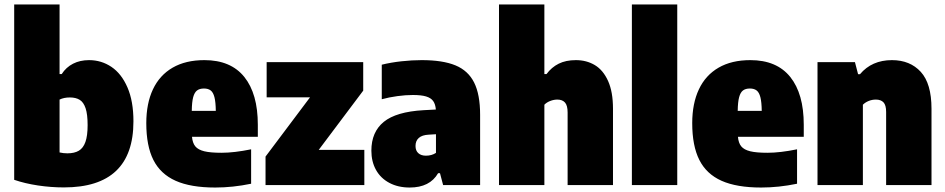

<svg xmlns="http://www.w3.org/2000/svg" viewBox="-20 -828 4228 859"><path d="M43.5 -23.5V-808H246.5V-496.5H256Q275.5 -527 306.8 -543Q338 -559 378.5 -559Q433.5 -559 478.5 -528.8Q523.5 -498.5 550.2 -437Q577 -375.5 577 -285Q577 10.5 266 10.5Q208.5 10.5 150 1.8Q91.5 -7 43.5 -23.5ZM372 -268Q372 -316.5 363 -343.5Q354 -370.5 336.8 -381.2Q319.5 -392 292.5 -392Q266 -392 246.5 -382.5V-146Q263.5 -142 281.5 -142Q313 -142 332.8 -153.8Q352.5 -165.5 362.2 -193Q372 -220.5 372 -268Z M1133.5 -216H839Q841.5 -188 854 -173Q866.5 -158 894 -151.2Q921.5 -144.5 971 -144.5Q1027.5 -144.5 1103.5 -160V-6Q1021.5 11 943 11Q833.5 11 765.8 -19.2Q698 -49.5 666.2 -112.5Q634.5 -175.5 634.5 -277Q634.5 -365 664.2 -428.2Q694 -491.5 752.2 -525.2Q810.5 -559 894.5 -559Q1012.5 -559 1073 -483.8Q1133.5 -408.5 1133.5 -270ZM838 -332H945.5Q945 -371 939.5 -392.8Q934 -414.5 922.8 -423.2Q911.5 -432 892.5 -432Q873 -432 861.5 -423.2Q850 -414.5 844.2 -393Q838.5 -371.5 838 -332Z M1406 -157.5H1610V0H1168V-127.5L1367 -392.5H1173V-550H1605V-422.5Z M2128 -314V0H1962.5L1948.5 -53H1940Q1903 11 1813 11Q1761 11 1722 -9.8Q1683 -30.5 1662.2 -67.8Q1641.5 -105 1641.5 -154Q1641.5 -237.5 1697 -282.8Q1752.5 -328 1874.5 -335L1930 -338Q1928 -362 1918 -376Q1908 -390 1886.2 -396.5Q1864.5 -403 1827 -403Q1795 -403 1758 -398Q1721 -393 1688 -384V-538.5Q1728 -548.5 1775.8 -553.8Q1823.5 -559 1867 -559Q1961 -559 2017.8 -535.5Q2074.5 -512 2101.2 -458.8Q2128 -405.5 2128 -314ZM1930.5 -144V-227.5L1898 -225.5Q1868.5 -224 1853.8 -211Q1839 -198 1839 -175Q1839 -154 1851.5 -142.8Q1864 -131.5 1885.5 -131.5Q1911.5 -131.5 1930.5 -144Z M2212.5 -808H2415.5V-496.5H2425Q2447.5 -527 2479.5 -543Q2511.5 -559 2556.5 -559Q2604 -559 2641.2 -536.8Q2678.5 -514.5 2700.5 -465.8Q2722.5 -417 2722.5 -341.5V0H2519.5V-324.5Q2519.5 -356 2507.8 -369.2Q2496 -382.5 2473.5 -382.5Q2457.5 -382.5 2441.5 -376.2Q2425.5 -370 2415.5 -359.5V0H2212.5Z M2807 0V-808H3010V0Z M3576 -216H3281.5Q3284 -188 3296.5 -173Q3309 -158 3336.5 -151.2Q3364 -144.5 3413.5 -144.5Q3470 -144.5 3546 -160V-6Q3464 11 3385.5 11Q3276 11 3208.2 -19.2Q3140.5 -49.5 3108.8 -112.5Q3077 -175.5 3077 -277Q3077 -365 3106.8 -428.2Q3136.5 -491.5 3194.8 -525.2Q3253 -559 3337 -559Q3455 -559 3515.5 -483.8Q3576 -408.5 3576 -270ZM3280.5 -332H3388Q3387.5 -371 3382 -392.8Q3376.5 -414.5 3365.2 -423.2Q3354 -432 3335 -432Q3315.5 -432 3304 -423.2Q3292.5 -414.5 3286.8 -393Q3281 -371.5 3280.5 -332Z M3637.5 -550H3805L3819 -496H3827.5Q3880.5 -559 3970.5 -559Q4051.5 -559 4099.5 -506.5Q4147.5 -454 4147.5 -341.5V0H3944.5V-327Q3944.5 -357.5 3932.8 -370Q3921 -382.5 3898.5 -382.5Q3881.5 -382.5 3866.2 -376.2Q3851 -370 3840.5 -359.5V0H3637.5Z"/></svg>

Font: Encode Sans Semi Condensed Black
Style: Regular
Weight: 900
Width: 4
Designer: Multiple Designers
Foundry: Impallari Type
Version: Version 2.000